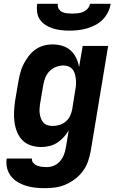

<svg xmlns="http://www.w3.org/2000/svg" viewBox="-20 -760 640 1003"><path d="M216 223Q191 223 166 220.5Q141 218 117.5 211Q94 204 73 191.5Q52 179 37.5 160.5Q23 142 17 118Q11 94 15 68H147Q145 81 154 91Q163 101 175 105.5Q187 110 199.5 111.5Q212 113 225 113Q244 113 262.5 105Q281 97 294 81.5Q307 66 314 48Q321 30 324 11L339 -79Q328 -60 312.5 -43Q297 -26 278 -14Q259 -2 237.5 3Q216 8 196 8Q167 8 141 -0.5Q115 -9 97 -27.5Q79 -46 69 -71Q59 -96 55.5 -123Q52 -150 53.5 -178Q55 -206 59 -234L76 -334Q80 -357 86 -380Q92 -403 103 -424.5Q114 -446 129 -466Q144 -486 164 -500.5Q184 -515 207.5 -521.5Q231 -528 254 -528Q281 -528 306 -520.5Q331 -513 349 -496.5Q367 -480 378 -457Q389 -434 393 -409L412 -520H545L454 29Q449 56 440 82.5Q431 109 414 132.5Q397 156 373.5 174Q350 192 324 203.5Q298 215 270.5 219Q243 223 216 223ZM254 -102Q272 -102 289.5 -107Q307 -112 322 -124Q337 -136 345.5 -153.5Q354 -171 357 -188L373 -288Q376 -303 377 -317Q378 -331 376.5 -345Q375 -359 371.5 -372.5Q368 -386 360 -396.5Q352 -407 339 -412.5Q326 -418 312 -418Q293 -418 273 -410.5Q253 -403 238.5 -388Q224 -373 216.5 -354Q209 -335 206 -316L189 -216Q187 -203 186.5 -189.5Q186 -176 188 -163.5Q190 -151 194.5 -139.5Q199 -128 207.5 -119Q216 -110 228.5 -106Q241 -102 254 -102ZM343 -600Q321 -600 299 -602.5Q277 -605 256.5 -611.5Q236 -618 218.5 -629Q201 -640 189 -657Q177 -674 174 -696Q171 -718 174 -740H282Q280 -726 286.5 -714.5Q293 -703 304.5 -697.5Q316 -692 330 -690.5Q344 -689 358 -689Q372 -689 386 -690.5Q400 -692 413.5 -697.5Q427 -703 437.5 -714.5Q448 -726 450 -740H558Q555 -718 544 -696Q533 -674 516 -657Q499 -640 477.5 -629Q456 -618 433.5 -611.5Q411 -605 388 -602.5Q365 -600 343 -600Z"/></svg>

Font: Iosevka HT Extrabold Extended
Style: Italic
Weight: 800
Width: 7
Italic angle: -9°
Monospace: yes
Designer: Belleve Invis
Foundry: Belleve Invis
Version: Version 32.3.0; ttfautohint (v1.8.4)